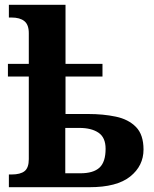

<svg xmlns="http://www.w3.org/2000/svg" viewBox="-20 -780 643 800"><path d="M17 0V-53H28Q65 -53 82.5 -67Q100 -81 100 -117V-461H13V-514H100V-642Q100 -677 81.5 -692Q63 -707 28 -707H17V-760H253V-514H407V-461H253V-305H348Q410 -305 462.5 -294Q515 -283 546.5 -251Q578 -219 578 -157Q578 -89 522.5 -44.5Q467 0 353 0ZM315 -58Q369 -58 394.5 -81.5Q420 -105 420 -160Q420 -207 390.5 -227Q361 -247 311 -247H252V-58Z"/></svg>

Font: Noto Serif
Style: Bold
Weight: 700
Designer: Monotype Design Team
Foundry: Monotype Imaging Inc.
Version: Version 2.014